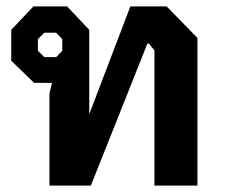

<svg xmlns="http://www.w3.org/2000/svg" viewBox="-20 -578 700 598"><path d="M134 -287 142 -320H86L15 -389V-485L84 -558H189L258 -485V-225H259L386 -558H499L595 -460V0H461V-421L444 -442H439L263 0H134ZM155 -400 174 -420V-456L155 -476H118L98 -456V-420L118 -400Z"/></svg>

Font: Chakra Petch
Style: Bold
Weight: 700
Designer: Katatrad Aksorn Co.,Ltd.
Foundry: Cadson Demak Co.,Ltd.
Version: Version 1.000; ttfautohint (v1.6)